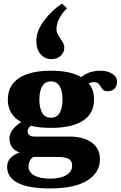

<svg xmlns="http://www.w3.org/2000/svg" viewBox="-20 -877 677 1078"><path d="M184 -647Q184 -704 227.5 -761.5Q271 -819 328 -857L356 -831Q297 -770 297 -713Q297 -698 302.5 -687.5Q308 -677 319 -660Q330 -645 335.5 -634Q341 -623 341 -609Q341 -583 321 -564Q301 -545 268 -545Q232 -545 208 -572.5Q184 -600 184 -647ZM637 -419Q637 -393 623 -379Q609 -365 584 -365Q568 -365 560.5 -371.5Q553 -378 546 -390Q538 -403 530.5 -409.5Q523 -416 506 -416Q496 -416 478 -410Q508 -373 508 -318Q508 -240 446 -199.5Q384 -159 266 -159Q201 -159 153 -171Q135 -156 135 -139Q135 -126 145 -118Q155 -110 175 -110H373Q448 -110 494.5 -77Q541 -44 541 17Q541 92 470 136.5Q399 181 260 181Q142 181 81 150.5Q20 120 20 59Q20 4 90 -21Q33 -41 33 -101Q33 -148 99 -192Q24 -232 24 -318Q24 -397 86.5 -438.5Q149 -480 266 -480Q375 -480 436 -444Q463 -465 489.5 -472.5Q516 -480 545 -480Q583 -480 610 -463Q637 -446 637 -419ZM331 -318Q331 -364 315.5 -392Q300 -420 266 -420Q232 -420 216.5 -392Q201 -364 201 -318Q201 -272 216.5 -244Q232 -216 266 -216Q300 -216 315.5 -244Q331 -272 331 -318ZM140 57Q140 90 172.5 108Q205 126 262 126Q319 126 352 106.5Q385 87 385 52Q385 26 365.5 15Q346 4 298 4H168Q153 13 146.5 27.5Q140 42 140 57Z"/></svg>

Font: Taviraj
Style: Bold
Weight: 700
Designer: Katatrad Team
Foundry: CadsonDemak
Version: Version 1.001